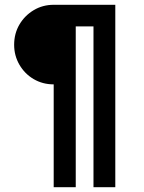

<svg xmlns="http://www.w3.org/2000/svg" viewBox="-20 -781 602 801"><path d="M204 -429Q158 -429 120.5 -451Q83 -473 61 -511Q39 -549 39 -594Q39 -641 61 -678.5Q83 -716 120.5 -738.5Q158 -761 204 -761H461V0H370V-671H296V0H204Z"/></svg>

Font: Josefin Sans Medium
Style: Regular
Weight: 500
Designer: Santiago Orozco
Foundry: Typemade
Version: Version 2.001